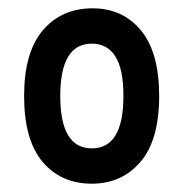

<svg xmlns="http://www.w3.org/2000/svg" viewBox="-20 -722 444 462"><path d="M38 -491Q38 -596 83 -649Q128 -702 203 -702Q275 -702 319 -649Q363 -596 363 -491Q363 -385 318 -332.5Q273 -280 201 -280Q127 -280 82.5 -332.5Q38 -385 38 -491ZM125 -491Q125 -365 201 -365Q277 -365 277 -491Q277 -556 257.5 -586.5Q238 -617 201 -617Q125 -617 125 -491Z"/></svg>

Font: Radio Canada Condensed Medium
Style: Regular
Weight: 500
Width: 3
Designer: Charles Daoud, Etienne Aubert Bonn, Alexandre Saumier Demers, Jacques Le Bailly
Foundry: Radio-Canada
Version: Version 2.104; ttfautohint (v1.8.4.7-5d5b);gftools[0.9.28.de